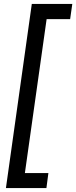

<svg xmlns="http://www.w3.org/2000/svg" viewBox="-20 -836 386 972"><path d="M335 -739H216L106 40H225L215 116H10L141 -816H346Z"/></svg>

Font: FiraGO
Style: Italic
Weight: 400
Italic angle: -8°
Designer: bBox Type GmbH
Foundry: bBox Type GmbH
Version: Version 1.001